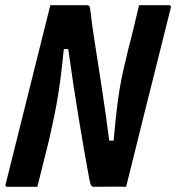

<svg xmlns="http://www.w3.org/2000/svg" viewBox="-20 -720 679 740"><path d="M124 0H10Q-2 0 2 -11Q38 -155 74 -299.5Q110 -444 146 -588Q153 -616 160 -644Q167 -672 174 -700H313Q321 -700 324 -696.5Q327 -693 329 -675Q333 -634 345 -558Q357 -482 372 -384Q387 -286 401 -178H418Q424 -245 429.5 -293Q435 -341 441.5 -379.5Q448 -418 456.5 -455Q465 -492 476 -537Q487 -578 496.5 -618.5Q506 -659 516 -700H630Q642 -700 638 -689Q603 -547 567 -405Q531 -263 496 -120L466 0Q440 -1 404.5 -0.5Q369 0 343 0Q336 0 332 -4.5Q328 -9 324 -31Q304 -139 283 -266.5Q262 -394 243 -531H226Q219 -462 212.5 -412.5Q206 -363 199 -324.5Q192 -286 184.5 -251Q177 -216 168 -176Q157 -133 146 -88.5Q135 -44 124 0Z"/></svg>

Font: Recursive Mn Lnr St SmB
Style: Italic
Weight: 600
Italic angle: -15°
Monospace: yes
Version: Version 1.079;hotconv 1.0.112;makeotfexe 2.5.65598; ttfautoh